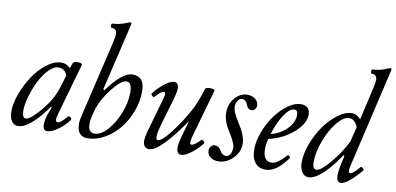

<svg xmlns="http://www.w3.org/2000/svg" viewBox="-70 -939 2402 1166"><g transform="rotate(10 1131.0 -356.0)"><path d="M86.9 13.2Q61.5 13.2 46.9 -8.5Q32.2 -30.3 32.2 -66.9Q32.2 -116.2 54.4 -176.8Q76.7 -237.3 111.1 -289.3Q145.5 -341.3 191.7 -376.7Q237.8 -412.1 280.8 -412.1Q313.5 -412.1 336.9 -387.2L348.1 -419.9Q351.6 -430.7 376.5 -431.6Q400.9 -432.1 404.8 -422.9Q405.3 -421.4 404.8 -418.9L313 -96.2Q308.1 -77.1 308.1 -67.9Q308.1 -50.8 320.8 -50.8Q338.4 -50.8 376 -96.2Q381.8 -102.5 391.8 -94.5Q401.9 -86.4 397.9 -80.1Q373 -43.9 333.3 -15.4Q293.5 13.2 267.1 13.2Q240.2 13.2 240.2 -22.9Q240.2 -50.3 251 -83L270 -133.8L264.2 -136.2Q157.2 13.2 86.9 13.2ZM127 -40Q146.5 -40 188.2 -83.3Q230 -126.5 263.2 -180.2Q287.6 -221.2 300.8 -266.1L323.2 -340.8Q306.2 -379.9 269 -379.9Q239.7 -379.9 208.7 -347.7Q177.7 -315.4 155 -269.5Q132.3 -223.6 117.7 -172.9Q103 -122.1 103 -85Q103 -40 127 -40Z M514.6 13.2Q449.7 13.2 449.7 -67.9Q449.7 -83 456.5 -112.8L568.4 -587.9Q576.7 -627 576.7 -637.2Q576.7 -672.9 544.4 -672.9Q538.1 -672.9 538.1 -686Q538.1 -699.2 544.4 -699.2Q585.4 -699.2 636.7 -721.2Q642.1 -725.1 651.4 -725.1Q657.7 -725.1 657.7 -719.2Q657.7 -711.9 655.8 -706.1L558.6 -295.9L567.4 -293Q656.2 -416 719.7 -416Q793.5 -416 793.5 -325.2Q793.5 -261.7 770 -199.7Q746.6 -137.7 708.3 -91.1Q669.9 -44.4 618.7 -15.6Q567.4 13.2 514.6 13.2ZM552.7 -22Q590.3 -22 630.6 -65.9Q670.9 -109.9 697.3 -176.3Q723.6 -242.7 723.6 -304.2Q723.6 -368.2 690.4 -368.2Q657.7 -368.2 603.8 -299.8Q549.8 -231.4 529.8 -164.1Q512.7 -107.9 512.7 -77.1Q512.7 -22 552.7 -22Z M895.5 13.2Q857.4 13.2 857.4 -34.2Q857.4 -49.8 867.2 -89.8L929.2 -307.1Q934.6 -327.1 933.3 -336.2Q932.1 -345.2 923.3 -345.2Q908.2 -345.2 872.6 -305.2Q869.1 -302.2 864 -304.7Q858.9 -307.1 854.7 -313Q850.6 -318.8 852.5 -321.8Q874.5 -353 913.3 -384.5Q952.1 -416 976.6 -416Q1003.4 -416 1003.4 -377Q1003.4 -358.9 991.2 -314L946.3 -161.1Q927.2 -96.2 927.2 -69.8Q927.2 -49.8 938.5 -49.8Q963.4 -49.8 1018.3 -121.8Q1073.2 -193.8 1110.4 -264.2Q1139.2 -314.9 1166.5 -403.8Q1169.9 -416 1196.3 -416Q1225.6 -416 1225.6 -405.8L1143.6 -117.2Q1126.5 -58.1 1143.6 -58.1Q1161.6 -58.1 1199.2 -97.2Q1201.7 -100.1 1207.3 -96.9Q1212.9 -93.8 1217 -88.4Q1221.2 -83 1219.2 -80.1Q1195.8 -47.4 1157 -17.1Q1118.2 13.2 1091.3 13.2Q1064.5 13.2 1064.5 -27.8Q1064.5 -50.8 1076.2 -94.2L1105.5 -196.8Q960.4 13.2 895.5 13.2Z M1320.3 13.2Q1291.5 13.2 1272.2 -2.4Q1252.9 -18.1 1252.9 -42Q1252.9 -57.6 1262.5 -68.4Q1272 -79.1 1286.1 -79.1Q1311.5 -79.1 1324.2 -54.2Q1338.9 -26.9 1361.3 -26.9Q1377 -26.9 1387.5 -43Q1397.9 -59.1 1397.9 -84Q1397.9 -111.8 1356.9 -175.8Q1318.4 -234.9 1318.4 -288.1Q1318.4 -340.3 1350.8 -378.2Q1383.3 -416 1429.2 -416Q1457 -416 1476.6 -400.1Q1496.1 -384.3 1496.1 -361.8Q1496.1 -348.1 1487.8 -338.1Q1479.5 -328.1 1467.3 -328.1Q1443.8 -328.1 1434.1 -356Q1423.8 -384.8 1399.9 -384.8Q1384.8 -384.8 1374 -368.9Q1363.3 -353 1363.3 -332Q1363.3 -314.9 1373 -292.5Q1382.8 -270 1407.2 -231.9Q1450.2 -165 1450.2 -116.2Q1450.2 -65.4 1410.6 -26.1Q1371.1 13.2 1320.3 13.2Z M1612.8 13.2Q1570.8 13.2 1547.9 -15.9Q1524.9 -44.9 1524.9 -96.2Q1524.9 -147.9 1546.9 -205.8Q1568.8 -263.7 1602.3 -309.6Q1635.7 -355.5 1677.7 -385.7Q1719.7 -416 1757.8 -416Q1785.2 -416 1799.6 -401.9Q1814 -387.7 1814 -360.8Q1814 -304.7 1749.3 -248.5Q1684.6 -192.4 1598.1 -173.8Q1588.9 -141.6 1588.9 -108.9Q1588.9 -73.7 1602.1 -54.4Q1615.2 -35.2 1640.1 -35.2Q1659.2 -35.2 1680.2 -49.3Q1701.2 -63.5 1731 -96.2Q1734.9 -100.1 1742.4 -92.8Q1750 -85.4 1747.1 -81.1Q1709.5 -31.2 1678 -9Q1646.5 13.2 1612.8 13.2ZM1606.9 -205.1Q1666.5 -220.7 1705.8 -261Q1745.1 -301.3 1745.1 -346.2Q1745.1 -377 1723.1 -377Q1695.3 -377 1662.4 -328.4Q1629.4 -279.8 1606.9 -205.1Z M1877.4 13.2Q1853 13.2 1837.6 -9.5Q1822.3 -32.2 1822.3 -68.8Q1822.3 -123.5 1846.2 -186.3Q1870.1 -249 1906 -299.3Q1941.9 -349.6 1987.1 -382.8Q2032.2 -416 2071.3 -416Q2103.5 -416 2126.5 -387.2L2172.4 -587.9Q2180.7 -625 2180.7 -640.1Q2180.7 -672.9 2148.4 -672.9Q2142.1 -672.9 2142.1 -686Q2142.1 -699.2 2148.4 -699.2Q2168.9 -699.2 2194.6 -705.3Q2220.2 -711.4 2239.3 -721.2Q2247.1 -725.1 2255.4 -725.1Q2261.7 -725.1 2261.7 -719.2Q2261.7 -715.8 2259.3 -706.1L2118.7 -103Q2113.3 -79.1 2113.3 -71.8Q2113.3 -55.2 2124.5 -55.2Q2140.6 -55.2 2179.7 -102.1Q2184.6 -107.4 2194.1 -98.6Q2203.6 -89.8 2199.7 -85Q2116.2 13.2 2075.7 13.2Q2050.3 13.2 2050.3 -32.2Q2050.3 -63 2071.3 -150.9L2065.4 -155.8Q2010.3 -73.7 1962.2 -30.3Q1914.1 13.2 1877.4 13.2ZM1917.5 -40Q1944.3 -40 2000.2 -106.2Q2056.2 -172.4 2092.3 -246.1L2114.3 -337.9Q2095.2 -383.8 2059.6 -383.8Q2026.4 -383.8 1986.8 -335.4Q1947.3 -287.1 1920.4 -216.1Q1893.6 -145 1893.6 -85Q1893.6 -40 1917.5 -40Z"/></g></svg>

Font: Junicode SmCond
Style: Italic
Weight: 400
Width: 4
Italic angle: -11°
Designer: Peter S. Baker
Version: Version 2.206